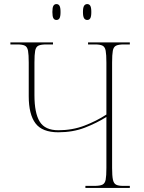

<svg xmlns="http://www.w3.org/2000/svg" viewBox="-20 -922 705 942"><path d="M408 -824Q398 -824 392.5 -832.5Q387 -841 387 -863Q387 -885 392.5 -893.5Q398 -902 408 -902Q418 -902 423 -893.5Q428 -885 428 -863Q428 -841 423 -832.5Q418 -824 408 -824ZM257 -824Q247 -824 242 -832.5Q237 -841 237 -863Q237 -885 242 -893.5Q247 -902 257 -902Q267 -902 272 -893.5Q277 -885 277 -863Q277 -841 272 -832.5Q267 -824 257 -824ZM399 0V-10H443Q470 -10 482.5 -16Q495 -22 498.5 -40.5Q502 -59 502 -98V-348Q454 -318 396 -295.5Q338 -273 266 -273Q187 -273 154 -317Q121 -361 121 -450V-615Q121 -654 117.5 -673Q114 -692 102 -698Q90 -704 65 -704H31V-714H240V-704H208Q181 -704 168.5 -698Q156 -692 152.5 -673Q149 -654 149 -615V-455Q149 -367 175 -325Q201 -283 266 -283Q335 -283 394 -305.5Q453 -328 502 -360V-615Q502 -654 498.5 -673Q495 -692 483 -698Q471 -704 446 -704H412V-714H617V-704H588Q562 -704 549.5 -698Q537 -692 533.5 -673Q530 -654 530 -615V-98Q530 -59 534 -40.5Q538 -22 549.5 -16Q561 -10 584 -10H617V0Z"/></svg>

Font: Noto Serif Display SemiCondensed Thin
Style: Regular
Weight: 100
Width: 4
Designer: Monotype Design Team
Foundry: Monotype Imaging Inc.
Version: Version 2.009